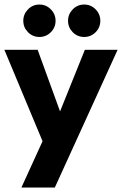

<svg xmlns="http://www.w3.org/2000/svg" viewBox="-21 -634 554 862"><path d="M248.6 -133.9 360 -410.5H507.1L225.1 208H75.1L170 0L-1.4 -410.5H148ZM156.1 -613.6Q186 -613.6 207.2 -592.1Q228.5 -570.6 228.5 -540.6Q228.5 -510.6 207.2 -489.3Q186 -468 156.1 -468Q125.8 -468 104.7 -489.4Q83.6 -510.9 83.6 -540.6Q83.6 -570.4 104.7 -592Q125.8 -613.6 156.1 -613.6ZM357.1 -613.6Q386.9 -613.6 408.2 -592.1Q429.4 -570.6 429.4 -540.6Q429.4 -510.6 408.2 -489.3Q386.9 -468 357.1 -468Q326.7 -468 305.6 -489.4Q284.5 -510.9 284.5 -540.6Q284.5 -570.4 305.6 -592Q326.7 -613.6 357.1 -613.6Z"/></svg>

Font: League Spartan Extralight
Style: Regular
Weight: 200
Foundry: The League of Moveable Type
Version: Version 2.300; ttfautohint (v1.8.3)